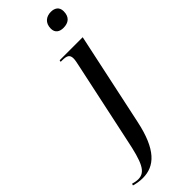

<svg xmlns="http://www.w3.org/2000/svg" viewBox="-452 -782 1048 1048"><g transform="rotate(-45 71.5 -258.5)"><path d="M209 -646C248 -646 274 -665 274 -710C274 -744 250 -757 222 -757C187 -757 157 -737 157 -692C157 -659 180 -646 209 -646ZM-64 240C27 240 95 179 132 3L247 -536H69L67 -526H78C115 -526 130 -518 130 -489C130 -475 126 -460 122 -440L21 33C-8 175 -30 227 -87 227C-100 227 -119 223 -128 220L-131 230C-110 236 -90 240 -64 240Z"/></g></svg>

Font: Noto Serif Display Condensed Medium
Style: Italic
Weight: 500
Width: 3
Italic angle: -12°
Designer: Monotype Design Team
Foundry: Monotype Imaging Inc.
Version: Version 2.009